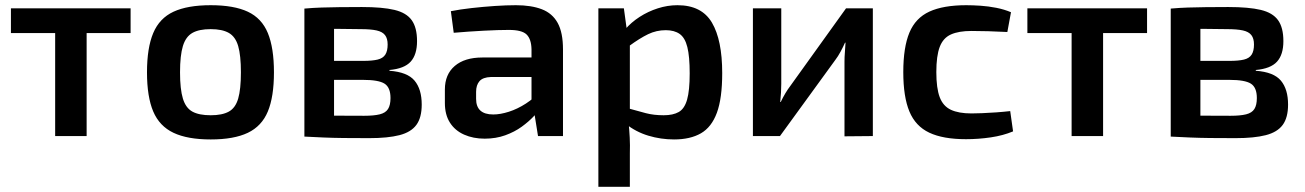

<svg xmlns="http://www.w3.org/2000/svg" viewBox="-20 -523 5016 738"><path d="M313 -491V0H192V-491ZM482 -491V-396H22V-491Z M790 -503Q879 -503 932.5 -478Q986 -453 1009.5 -396Q1033 -339 1033 -245Q1033 -151 1009.5 -94.5Q986 -38 932.5 -12.5Q879 13 790 13Q701 13 647 -12.5Q593 -38 569 -94.5Q545 -151 545 -245Q545 -339 569 -396Q593 -453 647 -478Q701 -503 790 -503ZM790 -411Q745 -411 719.5 -396.5Q694 -382 683 -346Q672 -310 672 -245Q672 -180 683 -144Q694 -108 719.5 -94Q745 -80 790 -80Q834 -80 859.5 -94Q885 -108 895.5 -144Q906 -180 906 -245Q906 -310 895.5 -346Q885 -382 859.5 -396.5Q834 -411 790 -411Z M1371 -496Q1450 -496 1496 -485Q1542 -474 1562.5 -445.5Q1583 -417 1583 -365Q1583 -313 1558.5 -286Q1534 -259 1477 -254V-251Q1546 -246 1573.5 -213Q1601 -180 1601 -121Q1601 -71 1580.5 -43Q1560 -15 1515.5 -3.5Q1471 8 1399 8Q1343 8 1301 7.5Q1259 7 1223.5 5.5Q1188 4 1150 2L1163 -80Q1184 -79 1242.5 -78.5Q1301 -78 1380 -78Q1417 -78 1439.5 -83.5Q1462 -89 1471.5 -104Q1481 -119 1481 -146Q1481 -187 1458 -201.5Q1435 -216 1376 -216H1162V-289H1376Q1411 -289 1431.5 -294Q1452 -299 1461 -313Q1470 -327 1470 -352Q1470 -375 1460 -388Q1450 -401 1427.5 -406Q1405 -411 1366 -411Q1319 -412 1282 -412Q1245 -412 1216 -412Q1187 -412 1163 -409L1150 -490Q1184 -493 1215.5 -494Q1247 -495 1284.5 -495.5Q1322 -496 1371 -496ZM1264 -490V2H1150V-490Z M1963 -503Q2022 -503 2062.5 -487.5Q2103 -472 2123.5 -435Q2144 -398 2144 -333V0H2048L2031 -106L2023 -120V-334Q2022 -373 2004 -390.5Q1986 -408 1936 -408Q1897 -408 1839.5 -405Q1782 -402 1724 -397L1713 -480Q1748 -487 1792.5 -492Q1837 -497 1881.5 -500Q1926 -503 1963 -503ZM2092 -302 2091 -227H1867Q1836 -226 1823 -211Q1810 -196 1810 -170V-143Q1810 -113 1826.5 -98Q1843 -83 1876 -83Q1903 -83 1936 -93.5Q1969 -104 2001.5 -125Q2034 -146 2060 -175V-112Q2051 -97 2032 -76.5Q2013 -56 1985.5 -36Q1958 -16 1922 -3Q1886 10 1843 10Q1799 10 1764 -5.5Q1729 -21 1709.5 -51.5Q1690 -82 1690 -127V-179Q1690 -237 1728 -269.5Q1766 -302 1834 -302Z M2584 -503Q2677 -503 2716.5 -436Q2756 -369 2756 -242Q2756 -145 2735.5 -89.5Q2715 -34 2674 -10.5Q2633 13 2571 13Q2520 13 2472 -1.5Q2424 -16 2385 -47L2393 -107Q2432 -96 2462.5 -88Q2493 -80 2531 -80Q2567 -80 2589 -92.5Q2611 -105 2621 -140Q2631 -175 2631 -241Q2631 -306 2622 -342Q2613 -378 2592.5 -392.5Q2572 -407 2539 -407Q2503 -407 2471 -391.5Q2439 -376 2398 -346L2383 -410Q2406 -437 2438.5 -458Q2471 -479 2508.5 -491Q2546 -503 2584 -503ZM2378 -491 2391 -396 2401 -382V-65L2396 -53Q2399 -24 2400.5 5.5Q2402 35 2401 66V195H2280V-491Z M3335 -491V0L3226 1V-286Q3226 -304 3227.5 -321.5Q3229 -339 3230 -359H3228Q3221 -343 3211 -324.5Q3201 -306 3191 -293L2978 0H2874V-491H2983V-201Q2983 -184 2982 -167.5Q2981 -151 2979 -131H2981Q2989 -148 2998.5 -164Q3008 -180 3018 -193L3232 -491Z M3694 -503Q3719 -503 3749 -501Q3779 -499 3809.5 -493Q3840 -487 3866 -476L3852 -400Q3815 -402 3778.5 -403Q3742 -404 3714 -404Q3665 -404 3635 -390.5Q3605 -377 3592 -342.5Q3579 -308 3579 -246Q3579 -184 3592 -149.5Q3605 -115 3635 -101Q3665 -87 3714 -87Q3730 -87 3755 -88Q3780 -89 3808.5 -91Q3837 -93 3863 -96L3874 -18Q3836 -2 3788.5 5Q3741 12 3693 12Q3605 12 3552 -13Q3499 -38 3475.5 -94.5Q3452 -151 3452 -246Q3452 -341 3475.5 -397.5Q3499 -454 3552.5 -478.5Q3606 -503 3694 -503Z M4220 -491V0H4099V-491ZM4389 -491V-396H3929V-491Z M4701 -496Q4780 -496 4826 -485Q4872 -474 4892.5 -445.5Q4913 -417 4913 -365Q4913 -313 4888.5 -286Q4864 -259 4807 -254V-251Q4876 -246 4903.5 -213Q4931 -180 4931 -121Q4931 -71 4910.5 -43Q4890 -15 4845.5 -3.5Q4801 8 4729 8Q4673 8 4631 7.5Q4589 7 4553.5 5.5Q4518 4 4480 2L4493 -80Q4514 -79 4572.5 -78.5Q4631 -78 4710 -78Q4747 -78 4769.5 -83.5Q4792 -89 4801.5 -104Q4811 -119 4811 -146Q4811 -187 4788 -201.5Q4765 -216 4706 -216H4492V-289H4706Q4741 -289 4761.5 -294Q4782 -299 4791 -313Q4800 -327 4800 -352Q4800 -375 4790 -388Q4780 -401 4757.5 -406Q4735 -411 4696 -411Q4649 -412 4612 -412Q4575 -412 4546 -412Q4517 -412 4493 -409L4480 -490Q4514 -493 4545.5 -494Q4577 -495 4614.5 -495.5Q4652 -496 4701 -496ZM4594 -490V2H4480V-490Z"/></svg>

Font: Exo 2 SemiBold
Style: Regular
Weight: 600
Designer: Natanael Gama
Foundry: Natanael Gama
Version: Version 2.010